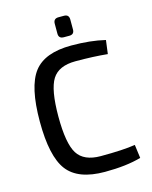

<svg xmlns="http://www.w3.org/2000/svg" viewBox="-129 -953 830 1048"><g transform="rotate(-15 286.0 -428.5)"><path d="M305 -869H336Q364 -869 364 -840V-784Q364 -756 336 -756H305Q276 -756 276 -784V-840Q276 -869 305 -869ZM527 -88 537 -12Q454 12 332 12Q181 12 120 -68Q59 -148 59 -345Q59 -542 120 -622Q181 -702 332 -702Q440 -702 523 -682L513 -605Q433 -613 332 -613Q237 -613 200.5 -555Q164 -497 164 -345Q164 -193 200.5 -135Q237 -77 332 -77Q459 -77 527 -88Z"/></g></svg>

Font: Exo 2.0 Medium
Style: Regular
Weight: 500
Designer: Natanael Gama
Version: Version 1.001;PS 001.001;hotconv 1.0.70;makeotf.lib2.5.58329